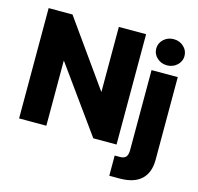

<svg xmlns="http://www.w3.org/2000/svg" viewBox="-130 -881 1260 1223"><g transform="rotate(15 500.0 -269.5)"><path d="M688.5 -727.5V0H535.2L227.1 -428.2H225.6V0H45.9V-727.5H203.1L507.3 -299.8H508.8V-727.5ZM781.2 -515.6H954.1V29.3Q954.1 114.7 906 159.4Q857.9 204.1 762.7 204.1H695.3V70.8H730Q756.8 70.8 769 57.1Q781.2 43.5 781.2 11.7ZM867.7 -570.3Q828.6 -570.3 801.5 -595.5Q774.4 -620.6 774.4 -656.2Q774.4 -692.4 801.5 -717.5Q828.6 -742.7 867.7 -742.7Q906.2 -742.7 933.6 -717.5Q960.9 -692.4 960.9 -656.2Q960.9 -620.6 933.6 -595.5Q906.2 -570.3 867.7 -570.3Z"/></g></svg>

Font: Inter Display Extra Bold
Style: Regular
Weight: 800
Designer: Rasmus Andersson
Foundry: rsms
Version: Version 4.000;git-4fc901f